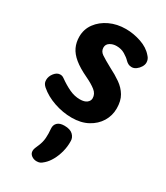

<svg xmlns="http://www.w3.org/2000/svg" viewBox="-209 -637 888 1028"><g transform="rotate(30 235.0 -122.5)"><path d="M424 -485Q432 -477 436 -467.5Q440 -458 440 -447Q440 -434 431.5 -420Q423 -406 410 -396.5Q397 -387 383 -387Q370 -387 361 -392Q352 -397 345 -404Q332 -418 309.5 -431.5Q287 -445 258 -445Q235 -445 217.5 -434Q200 -423 200 -403Q200 -380 220.5 -366Q241 -352 287 -327Q325 -308 356.5 -286Q388 -264 406.5 -233Q425 -202 425 -155Q425 -111 402.5 -74Q380 -37 338.5 -14.5Q297 8 240 8Q185 8 131 -10.5Q77 -29 39 -62Q31 -69 26 -77.5Q21 -86 21 -99Q21 -122 37 -142Q53 -162 73 -162Q80 -162 85.5 -160Q91 -158 98 -153Q130 -130 162.5 -114.5Q195 -99 229 -99Q257 -99 271.5 -110.5Q286 -122 286 -138Q286 -165 262.5 -183.5Q239 -202 201 -220Q148 -245 117 -270.5Q86 -296 72.5 -325Q59 -354 59 -389Q59 -435 85.5 -471Q112 -507 156.5 -528Q201 -549 256 -549Q303 -549 350 -533Q397 -517 424 -485ZM174 114Q172 92 186 78Q200 64 229 64Q265 64 282 80.5Q299 97 299 118Q300 152 291.5 184.5Q283 217 268.5 243Q254 269 236 285Q223 297 214.5 300.5Q206 304 194 304Q176 304 162 293.5Q148 283 148 266Q148 257 152 246.5Q156 236 162 223Q173 197 175 171Q177 145 174 114Z"/></g></svg>

Font: Playpen Sans SemiBold
Style: Regular
Weight: 600
Designer: Laura Meseguer, Veronika Burian, José Scaglione
Foundry: TypeTogether
Version: Version 1.001